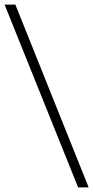

<svg xmlns="http://www.w3.org/2000/svg" viewBox="-27 -763 407 838"><path d="M314 55 -7 -743H40L360 55Z"/></svg>

Font: Saira SemiExpanded ExtraLight
Style: Regular
Weight: 250
Width: 6
Designer: Hector Gatti with collaboration of the Omnibus-Type team
Foundry: Omnibus-Type
Version: Version 1.101